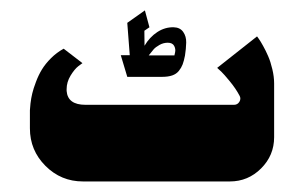

<svg xmlns="http://www.w3.org/2000/svg" viewBox="-20 -344 576 364"><path d="M310.7 -239H262Q267.7 -246.3 271.3 -250.5Q275 -254.7 282.3 -258.8Q289.7 -263 298 -263Q307 -263 310.2 -257Q313.3 -251 312 -245ZM221.3 -198.3H287.3Q298.7 -198.3 306.5 -201Q314.3 -203.7 319 -209.5Q323.7 -215.3 326.2 -221.8Q328.7 -228.3 330.7 -238.7Q332.7 -251.3 333 -263.2Q333.3 -275 327.3 -283.5Q321.3 -292 309.3 -292.3Q292.7 -292.7 278.2 -283.2Q263.7 -273.7 254 -257.3L253.7 -285.7L263.3 -292.3L254.7 -324.3L221.3 -300.7L226 -239.3H209ZM137.3 0H415.7Q450.3 0 475 -24.7Q499.7 -49.3 499.7 -84V-185.7Q499.7 -198.7 496.3 -212.8Q493 -227 488.3 -237.7Q483.7 -248.3 478.8 -257Q474 -265.7 470.7 -270.3Q467.3 -275 467.3 -275L391.7 -215.3Q394.7 -212.7 399.5 -208.2Q404.3 -203.7 415.8 -189.7Q427.3 -175.7 434.3 -162.3Q437.3 -156.7 433.8 -151Q430.3 -145.3 423.7 -145.3H142Q108.3 -145.3 106.3 -171.7Q106.3 -173.3 106.3 -175Q106.3 -188.3 113.8 -200.7Q121.3 -213 128.7 -218.7L136.3 -224.3L100.7 -251.7Q87.3 -244.3 76.7 -233.7Q66 -223 59.5 -212.3Q53 -201.7 48.2 -188.8Q43.3 -176 41.2 -167Q39 -158 37.8 -147.8Q36.7 -137.7 36.7 -135Q36.7 -132.3 36.7 -130V-100.7Q36.7 -59 66.2 -29.5Q95.7 0 137.3 0Z"/></svg>

Font: Jomhuria
Style: Regular
Weight: 400
Designer: Arabic design by Kourosh Beigpour, Latin design by Eben Sorkin, engineering by Lasse Fister and Khaled Hosney
Version: Version 1.0000